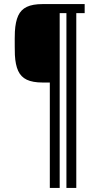

<svg xmlns="http://www.w3.org/2000/svg" viewBox="-20 -820 486 940"><path d="M223.9 100V-416H188.6Q140.1 -416 111.3 -429.7Q82.5 -443.3 69 -472.9Q55.4 -502.4 52.9 -550.7Q52.4 -569.9 52.2 -590.6Q51.9 -611.4 52.1 -630.9Q52.3 -650.4 52.9 -665.4Q55.6 -713.8 69.1 -743.3Q82.6 -772.8 111.3 -786.4Q139.9 -800 188.6 -800H394.5V-755.8H353.5V100H305.2V-755.8H272.2V100Z"/></svg>

Font: Big Shoulders Display SC Thin
Style: Regular
Weight: 100
Designer: Patric King
Foundry: XO Type Co
Version: Version 2.002